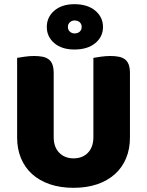

<svg xmlns="http://www.w3.org/2000/svg" viewBox="-20 -883 704 919"><path d="M602 -224Q602 -170 583.5 -125.5Q565 -81 530 -49.5Q495 -18 445 -1Q395 16 332 16Q269 16 219 -1Q169 -18 134 -49.5Q99 -81 80.5 -125.5Q62 -170 62 -224V-606Q73 -608 97 -611.5Q121 -615 143 -615Q166 -615 183.5 -611.5Q201 -608 213 -599Q225 -590 231 -574Q237 -558 237 -532V-227Q237 -179 263.5 -152Q290 -125 332 -125Q375 -125 401 -152Q427 -179 427 -227V-606Q438 -608 462 -611.5Q486 -615 508 -615Q531 -615 548.5 -611.5Q566 -608 578 -599Q590 -590 596 -574Q602 -558 602 -532ZM204 -754Q204 -801 240 -832Q276 -863 336 -863Q399 -863 436 -832Q473 -801 473 -754Q473 -707 436 -676.5Q399 -646 336 -646Q276 -646 240 -676.5Q204 -707 204 -754ZM305 -754Q305 -740 314.5 -731.5Q324 -723 337 -723Q352 -723 361.5 -731.5Q371 -740 371 -754Q371 -768 361.5 -776.5Q352 -785 337 -785Q324 -785 314.5 -776.5Q305 -768 305 -754Z"/></svg>

Font: Baloo Bhaina
Style: Regular
Weight: 400
Designer: Manish Minz, Shuchita Grover and Ek Type
Foundry: Ek Type
Version: Version 1.443;PS 1.000;hotconv 16.6.51;makeotf.lib2.5.65220;